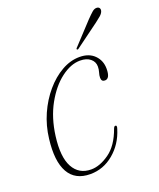

<svg xmlns="http://www.w3.org/2000/svg" viewBox="-117 -666 620 748"><g transform="rotate(-20 193.0 -291.5)"><path d="M241.5 -421Q203 -421 162.8 -390.5Q122.5 -360 92 -305Q61.5 -250 52 -177.5Q41 -93.5 64.5 -50.5Q88 -7.5 138.5 -7.5Q174.5 -7.5 214 -35.5Q253.5 -63.5 276 -126.5Q279.5 -135.5 284 -135.5Q292.5 -135.5 287 -120.5Q269.5 -63.5 226.5 -27.5Q183.5 8.5 129.5 8.5Q66.5 8.5 40 -38.8Q13.5 -86 24.5 -176Q30.5 -228 51.2 -274.8Q72 -321.5 102.8 -357.5Q133.5 -393.5 170 -414.2Q206.5 -435 244.5 -435Q283.5 -435 306 -412.5Q328.5 -390 328.5 -356Q328.5 -315 307 -315Q292.5 -315 292.5 -331.5Q292.5 -341 296 -352.2Q299.5 -363.5 299.5 -375.5Q299.5 -395.5 284 -408.2Q268.5 -421 241.5 -421ZM329 -560Q344 -575.5 354 -584.2Q364 -593 374.5 -592Q382 -591 384.8 -585.5Q387.5 -580 385 -573Q382 -564.5 372.8 -556.5Q363.5 -548.5 351.5 -539.5L253 -467Q248 -463 245.5 -466Q243 -468.5 249 -474Z"/></g></svg>

Font: Fraunces 144pt S050 Thin
Style: Italic
Weight: 100
Italic angle: -16°
Version: Version 1.000; ttfautohint (v1.8.3)